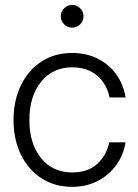

<svg xmlns="http://www.w3.org/2000/svg" viewBox="-20 -738 554 769"><path d="M269 10.3Q199.2 10.3 146.2 -23.9Q93.3 -58.1 63.7 -118.7Q34.2 -179.2 34.2 -257.3Q34.2 -335.4 63.7 -396.2Q93.3 -457 146.2 -491.5Q199.2 -525.9 269 -525.9Q325.7 -525.9 371.1 -503.2Q416.5 -480.5 445.6 -440.2Q474.6 -399.9 482.9 -347.7H418.9Q408.2 -401.4 369.4 -434.8Q330.6 -468.3 269 -468.3Q190.9 -468.3 144.3 -410.2Q97.7 -352.1 97.7 -257.3Q97.7 -163.1 144 -105.2Q190.4 -47.4 269 -47.4Q331.1 -47.4 368.2 -80.3Q405.3 -113.3 418 -168H482.9Q474.6 -116.7 445.3 -76.4Q416 -36.1 370.8 -12.9Q325.7 10.3 269 10.3ZM269 -627.4Q250.5 -627.4 237.1 -640.6Q223.6 -653.8 223.6 -672.9Q223.6 -691.9 237.1 -705.1Q250.5 -718.3 269 -718.3Q287.6 -718.3 301 -705.1Q314.5 -691.9 314.5 -672.9Q314.5 -653.8 301 -640.6Q287.6 -627.4 269 -627.4Z"/></svg>

Font: Inter Display Light
Style: Regular
Weight: 300
Designer: Rasmus Andersson
Foundry: rsms
Version: Version 4.000;git-a52131595